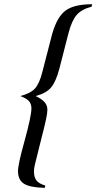

<svg xmlns="http://www.w3.org/2000/svg" viewBox="-20 -717 460 916"><path d="M419.9 -696.8 417 -685.1Q369.6 -672.9 346.2 -646.2Q322.8 -619.6 307.1 -560.1L263.2 -389.2Q246.6 -326.2 222.9 -298.8Q199.2 -271.5 149.9 -258.8Q179.2 -245.1 192.6 -229.7Q206.1 -214.4 206.1 -193.8Q206.1 -177.7 199.7 -147.7Q193.4 -117.7 168.9 -22Q148.9 56.6 145.5 72Q142.1 87.4 142.1 101.1Q142.1 128.9 154.3 144.3Q166.5 159.7 195.8 168L193.8 179.2Q123.5 177.7 94.7 159.7Q65.9 141.6 65.9 99.1Q65.9 66.9 97.2 -44.9Q129.9 -163.6 129.9 -200.2Q129.9 -221.7 118.2 -234.6Q106.4 -247.6 77.1 -258.8Q125.5 -271.5 146.7 -294.7Q168 -317.9 182.1 -374L229 -555.2Q252 -636.2 292.7 -666.5Q333.5 -696.8 419.9 -696.8Z"/></svg>

Font: Accordance
Style: Italic
Weight: 400
Italic angle: -11°
Version: Version 1.2 (build January 31, 2020) Miklal Software Solutio